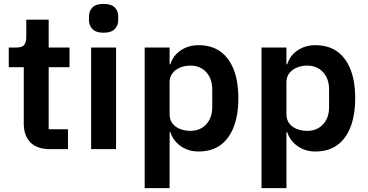

<svg xmlns="http://www.w3.org/2000/svg" viewBox="-20 -766 1889 986"><path d="M329 0H237Q171 0 136.5 -34.5Q102 -69 102 -133V-421H25V-522H65Q94 -522 104.5 -535.5Q115 -549 115 -576V-665H230V-522H337V-421H230V-102H329Z M512 -598Q473 -598 455 -616.5Q437 -635 437 -662V-682Q437 -710 455 -728Q473 -746 512 -746Q551 -746 569 -728Q587 -710 587 -682V-662Q587 -635 569 -616.5Q551 -598 512 -598ZM448 0V-522H576V0Z M723 200V-522H851V-436H855Q869 -481 908.5 -507.5Q948 -534 999 -534Q1066 -534 1111 -502Q1156 -470 1180 -409.5Q1204 -349 1204 -262Q1204 -175 1180 -113.5Q1156 -52 1111 -20Q1066 12 999 12Q948 12 909 -15Q870 -42 855 -87H851V200ZM958 -94Q1008 -94 1039 -127.5Q1070 -161 1070 -216V-306Q1070 -362 1039 -395.5Q1008 -429 958 -429Q928 -429 903.5 -418.5Q879 -408 865 -389Q851 -370 851 -345V-179Q851 -152 865 -133Q879 -114 903.5 -104Q928 -94 958 -94Z M1323 200V-522H1451V-436H1455Q1469 -481 1508.5 -507.5Q1548 -534 1599 -534Q1666 -534 1711 -502Q1756 -470 1780 -409.5Q1804 -349 1804 -262Q1804 -175 1780 -113.5Q1756 -52 1711 -20Q1666 12 1599 12Q1548 12 1509 -15Q1470 -42 1455 -87H1451V200ZM1558 -94Q1608 -94 1639 -127.5Q1670 -161 1670 -216V-306Q1670 -362 1639 -395.5Q1608 -429 1558 -429Q1528 -429 1503.5 -418.5Q1479 -408 1465 -389Q1451 -370 1451 -345V-179Q1451 -152 1465 -133Q1479 -114 1503.5 -104Q1528 -94 1558 -94Z"/></svg>

Font: IBM Plex Sans SemiBold
Style: Regular
Weight: 600
Designer: Mike Abbink, Paul van der Laan, Pieter van Rosmalen
Foundry: Bold Monday
Version: Version 3.201